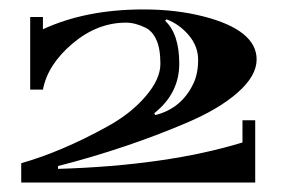

<svg xmlns="http://www.w3.org/2000/svg" viewBox="-20 -749 595 407"><path d="M494 -494H521V-362H25V-403Q112 -428 206 -480Q256 -507 288 -544Q320 -581 320 -613.5Q320 -646 311.5 -664.5Q303 -683 289 -690Q267 -701 247 -701Q186 -701 133.5 -656.5Q81 -612 71 -559H44V-713H71V-687Q162 -729 284 -729Q354 -729 412 -714Q524 -685 524 -623Q524 -588 483.5 -552.5Q443 -517 374 -488Q247 -434 103 -397V-391Q334 -398 494 -447ZM330 -705Q360 -677 360 -614Q360 -551 307 -509L309 -505Q365 -519 390 -572Q400 -593 400 -622Q400 -651 380 -674.5Q360 -698 333 -708Z"/></svg>

Font: Diplomata
Style: Regular
Weight: 400
Width: 7
Designer: Eduardo Rodriguez Tunni
Foundry: Eduardo Rodriguez Tunni
Version: Version 1.001